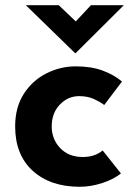

<svg xmlns="http://www.w3.org/2000/svg" viewBox="-20 -703 519 735"><path d="M443 -39Q414 -16 370.5 -2Q327 12 285 12Q173 12 105.5 -49Q38 -110 38 -219Q38 -292 71 -343.5Q104 -395 157.5 -422Q211 -449 270 -449Q329 -449 372.5 -433Q416 -417 447 -391L379 -301Q365 -312 340.5 -323.5Q316 -335 283 -335Q240 -335 209 -302.5Q178 -270 178 -219Q178 -170 210.5 -136Q243 -102 297 -102Q343 -102 373 -127ZM205 -683 270 -621 328 -683H454L269 -499H268L79 -683Z"/></svg>

Font: Reem Kufi Ink
Style: Bold
Weight: 700
Designer: Khaled Hosny
Version: Version 1.002